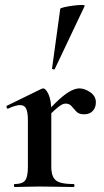

<svg xmlns="http://www.w3.org/2000/svg" viewBox="-20 -751 419 771"><path d="M161 -271 153 -284Q192 -329 219 -353Q246 -377 265 -386.5Q284 -396 299 -396Q320 -396 342.5 -380.5Q365 -365 365 -340Q365 -319 352.5 -305.5Q340 -292 318 -292Q297 -292 286.5 -303Q276 -314 267.5 -324.5Q259 -335 243 -335Q236 -335 227.5 -330.5Q219 -326 203.5 -312.5Q188 -299 161 -271ZM39 0Q36 0 36 -6Q36 -12 39 -12Q70 -12 81 -26.5Q92 -41 92 -81V-269Q92 -300 85 -314.5Q78 -329 61 -329Q52 -329 40 -325.5Q28 -322 13 -315Q9 -313 7 -319Q5 -325 7 -326L146 -394Q152 -396 153 -396Q164 -396 175 -372Q186 -348 186 -303V-81Q186 -55 194 -39.5Q202 -24 221.5 -18Q241 -12 275 -12Q279 -12 279 -6Q279 0 275 0Q248 0 213.5 -1Q179 -2 139 -2Q111 -2 85 -1Q59 0 39 0ZM200 -474Q199 -471 193.5 -472.5Q188 -474 189 -476L222 -716Q224 -719 239.5 -722.5Q255 -726 274.5 -728.5Q294 -731 308 -731Q322 -731 320 -727Z"/></svg>

Font: Cormorant Light
Style: Regular
Weight: 300
Designer: Christian Thalmann (Catharsis Fonts)
Foundry: Catharsis Fonts
Version: Version 4.000